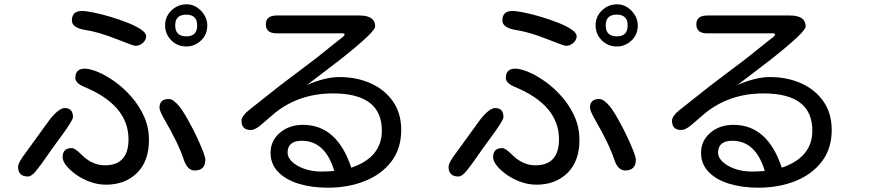

<svg xmlns="http://www.w3.org/2000/svg" viewBox="-20 -843 4040 892"><path d="M846 -627Q804 -627 775.5 -656Q747 -685 747 -725Q747 -766 776.5 -794.5Q806 -823 847 -823Q873 -823 894.5 -809Q916 -795 929.5 -773Q943 -751 943 -725Q943 -682 913.5 -654.5Q884 -627 846 -627ZM609 -630Q605 -630 582.5 -638Q560 -646 520 -662Q480 -678 442 -689Q404 -700 369 -705Q314 -716 314 -748Q314 -792 361 -792Q379 -792 414 -785Q449 -778 491 -765.5Q533 -753 571.5 -738Q610 -723 634.5 -706.5Q659 -690 659 -675Q659 -657 643.5 -643.5Q628 -630 609 -630ZM846 -674Q896 -674 896 -725Q896 -775 845 -775Q794 -775 794 -725Q794 -674 846 -674ZM473 15Q435 15 399 2Q363 -11 334 -31.5Q305 -52 288 -73.5Q271 -95 271 -113Q271 -155 313 -155Q328 -155 356 -127Q407 -75 467 -75Q577 -75 577 -196Q577 -355 370 -440Q330 -457 330 -481Q330 -524 374 -524Q398 -524 435 -508.5Q472 -493 513 -464Q554 -435 590 -394Q626 -353 649 -302.5Q672 -252 672 -193Q672 -94 616.5 -39.5Q561 15 473 15ZM884 -51Q852 -51 835 -98Q822 -138 799 -185.5Q776 -233 744 -288Q721 -328 721 -343Q721 -383 764 -383Q785 -383 813 -349Q824 -336 839.5 -310Q855 -284 871.5 -252.5Q888 -221 902 -190Q916 -159 925 -135Q934 -111 934 -101Q934 -51 884 -51ZM110 -23Q64 -23 64 -68Q64 -88 102 -137L210 -286Q253 -341 281 -341Q319 -341 319 -299Q319 -283 255 -197Q223 -154 195.5 -114Q168 -74 147 -48.5Q126 -23 110 -23Z M1503 29Q1428 29 1367.5 10.5Q1307 -8 1272 -44.5Q1237 -81 1237 -133Q1237 -189 1280 -226Q1323 -263 1388 -263Q1546 -263 1612 -64Q1754 -112 1754 -236Q1754 -409 1527 -409Q1371 -409 1258 -319L1188 -259Q1163 -239 1145 -239Q1102 -239 1102 -282Q1102 -303 1136 -331L1280 -445L1448 -572L1553 -656Q1581 -676 1581 -682Q1581 -688 1573 -688H1266Q1215 -688 1215 -730Q1215 -771 1266 -771H1650Q1723 -771 1723 -720Q1723 -694 1559 -565L1406 -448Q1447 -466 1485 -475.5Q1523 -485 1557 -485Q1637 -485 1702 -456Q1767 -427 1805.5 -372Q1844 -317 1844 -239Q1844 -153 1798.5 -93Q1753 -33 1675.5 -2Q1598 29 1503 29ZM1475 -46 1509 -47 1533 -49Q1491 -189 1382 -189Q1316 -189 1316 -133Q1316 -112 1336.5 -92Q1357 -72 1393 -59Q1429 -46 1475 -46Z M2846 -627Q2804 -627 2775.5 -656Q2747 -685 2747 -725Q2747 -766 2776.5 -794.5Q2806 -823 2847 -823Q2873 -823 2894.5 -809Q2916 -795 2929.5 -773Q2943 -751 2943 -725Q2943 -682 2913.5 -654.5Q2884 -627 2846 -627ZM2609 -630Q2605 -630 2582.5 -638Q2560 -646 2520 -662Q2480 -678 2442 -689Q2404 -700 2369 -705Q2314 -716 2314 -748Q2314 -792 2361 -792Q2379 -792 2414 -785Q2449 -778 2491 -765.5Q2533 -753 2571.5 -738Q2610 -723 2634.5 -706.5Q2659 -690 2659 -675Q2659 -657 2643.5 -643.5Q2628 -630 2609 -630ZM2846 -674Q2896 -674 2896 -725Q2896 -775 2845 -775Q2794 -775 2794 -725Q2794 -674 2846 -674ZM2473 15Q2435 15 2399 2Q2363 -11 2334 -31.5Q2305 -52 2288 -73.5Q2271 -95 2271 -113Q2271 -155 2313 -155Q2328 -155 2356 -127Q2407 -75 2467 -75Q2577 -75 2577 -196Q2577 -355 2370 -440Q2330 -457 2330 -481Q2330 -524 2374 -524Q2398 -524 2435 -508.5Q2472 -493 2513 -464Q2554 -435 2590 -394Q2626 -353 2649 -302.5Q2672 -252 2672 -193Q2672 -94 2616.5 -39.5Q2561 15 2473 15ZM2884 -51Q2852 -51 2835 -98Q2822 -138 2799 -185.5Q2776 -233 2744 -288Q2721 -328 2721 -343Q2721 -383 2764 -383Q2785 -383 2813 -349Q2824 -336 2839.5 -310Q2855 -284 2871.5 -252.5Q2888 -221 2902 -190Q2916 -159 2925 -135Q2934 -111 2934 -101Q2934 -51 2884 -51ZM2110 -23Q2064 -23 2064 -68Q2064 -88 2102 -137L2210 -286Q2253 -341 2281 -341Q2319 -341 2319 -299Q2319 -283 2255 -197Q2223 -154 2195.5 -114Q2168 -74 2147 -48.5Q2126 -23 2110 -23Z M3503 29Q3428 29 3367.5 10.5Q3307 -8 3272 -44.5Q3237 -81 3237 -133Q3237 -189 3280 -226Q3323 -263 3388 -263Q3546 -263 3612 -64Q3754 -112 3754 -236Q3754 -409 3527 -409Q3371 -409 3258 -319L3188 -259Q3163 -239 3145 -239Q3102 -239 3102 -282Q3102 -303 3136 -331L3280 -445L3448 -572L3553 -656Q3581 -676 3581 -682Q3581 -688 3573 -688H3266Q3215 -688 3215 -730Q3215 -771 3266 -771H3650Q3723 -771 3723 -720Q3723 -694 3559 -565L3406 -448Q3447 -466 3485 -475.5Q3523 -485 3557 -485Q3637 -485 3702 -456Q3767 -427 3805.5 -372Q3844 -317 3844 -239Q3844 -153 3798.5 -93Q3753 -33 3675.5 -2Q3598 29 3503 29ZM3475 -46 3509 -47 3533 -49Q3491 -189 3382 -189Q3316 -189 3316 -133Q3316 -112 3336.5 -92Q3357 -72 3393 -59Q3429 -46 3475 -46Z"/></svg>

Font: Huninn
Style: Regular
Weight: 400
Designer: justfont
Foundry: justfont
Version: Version 1.003